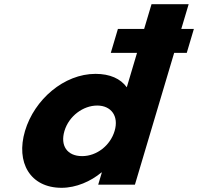

<svg xmlns="http://www.w3.org/2000/svg" viewBox="-20 -880 944 915"><path d="M541.9 -742 508 -628H633L584.2 -464C554.4 -505 504.2 -528 435.2 -528C285.2 -528 143.9 -406 99.2 -256C54.6 -106 123.5 15 273.5 15C343.5 15 412.8 -16 463.3 -58H465.3L448 0H623L810 -628H870L903.9 -742H843.9L879.1 -860H702.1L666.9 -742ZM287.2 -256C308.4 -327 376.3 -377 443.3 -377C509.3 -377 547.4 -327 526.2 -256C505.4 -186 440.5 -136 371.5 -136C299.5 -136 266.4 -186 287.2 -256Z"/></svg>

Font: Hussar
Style: BdOblThree
Weight: 700
Foundry: Cannot Into Space Fonts
Version: Version 2.00